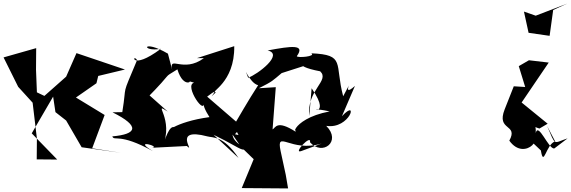

<svg xmlns="http://www.w3.org/2000/svg" viewBox="-38 -834 3204 1077"><path d="M273 -205 333 -158 420 -8 640 23 479 -2 549 -189 388 -287 503 -367 513 -408 663 -444 391 -536 333 -404 211 -296 169 -316 164 -443 165 -564 -18 -512 64 -347 145 -258 169 -57 168 60 283 61 140 -86 260 -292Z M904 -533C759 -618 752 -541 864 -560C692 -432 703 -539 731 -497C639 -277 676 -377 648 -205L593 -204C752 -125 729 -81 592 -69C604 -39 628 -92 820 14C698 -59 871 -10 813 -5L1010 -15C1063 32 921 -123 1125 -69C1157 -60 1214 -75 1300 52L1160 -78C1346 11 1335 47 1358 -63L1280 -81C1348 -162 1336 -69 1242 -190L1338 -2C1244 -56 1258 -92 1292 -147L1124 -292C1222 -368 1101 -246 1173 -316C1134 -318 1279 -366 1276 -575L1067 -508H1106C988 -421 908 -528 928 -441ZM1051 -370C990 -357 1123 -167 1102 -271C1099 -246 1112 -216 1137 -177C941 -151 868 -78 950 -114C921 -141 900 -92 872 -8C944 -168 811 -268 903 -208L777 -320C780 -304 768 -322 780 -277C952 -451 862 -385 957 -445C993 -326 1060 -388 1008 -383Z M1653 13C1600 33 1710 -86 1701 -36C1770 43 1880 -40 1792 -128C1925 -107 1977 -287 1880 -182L1953 -352C1865 -273 1965 -437 1887 -294C1838 -478 1902 -527 1708 -535C1737 -517 1628 -508 1627 -519C1676 -587 1598 -576 1463 -551C1557 -530 1406 -416 1354 -398C1321 -486 1359 -368 1410 -356C1354 -270 1305 -183 1254 -97L1314 -10L1385 59L1318 221L1578 223L1565 147L1536 13C1510 -111 1592 24 1767 -29ZM1619 -96C1514 -163 1508 -117 1491 -108L1509 -345L1414 -339C1494 -379 1489 -380 1542 -424L1698 -474C1675 -499 1584 -467 1758 -434C1814 -381 1681 -329 1697 -183L1710 -339C1840 -150 1637 -248 1811 -209C1577 -165 1595 -28 1658 -150Z M2996 10C3012 109 3024 -24 3076 -41L3031 -127C3081 -11 3063 -31 3146 -58L3071 -1C3038 2 2982 -150 2967 -88C2973 -186 2902 -137 2988 -113L3034 -140L2888 -259L3040 -483L2929 -496L2872 -463L2908 -346L2844 -350L2793 -221C2744 -97 2872 -142 2819 -45C2909 81 3042 -90 2903 -78ZM2901 -769 2927 -650 3045 -633 3065 -778 3144 -814 2967 -746Z"/></svg>

Font: Asimov Silicon
Style: Regular
Weight: 400
Designer: Google
Version: Version 2.000980; 2014